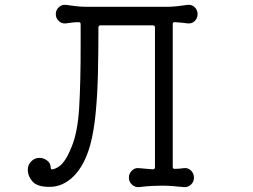

<svg xmlns="http://www.w3.org/2000/svg" viewBox="-20 -750 1040 788"><path d="M750 -654Q738 -656 725 -657Q712 -658 698 -659H696Q689 -659 689 -651V-65Q689 -57 696 -57Q717 -57 735 -60Q752 -62 764 -50Q776 -38 776 -21Q776 -4 764 7.5Q752 19 735 18Q715 16 692 14Q669 12 648 12Q625 12 604.5 13Q584 14 550 18Q534 19 521.5 7.5Q509 -4 509 -21Q509 -38 521.5 -50Q534 -62 550 -60Q563 -59 577.5 -57.5Q592 -56 607 -55Q616 -55 616 -64V-637Q616 -646 607 -646H393Q384 -646 384 -637Q384 -542 382 -451.5Q380 -361 372.5 -284.5Q365 -208 350 -154Q327 -72 283 -27.5Q239 17 183 17Q133 17 113.5 -5Q94 -27 94 -53Q94 -73 108 -87.5Q122 -102 142 -102Q159 -102 173 -91.5Q187 -81 188 -64Q188 -53 196 -55Q220 -60 238.5 -82Q257 -104 275 -150Q299 -209 305 -309.5Q311 -410 311 -561V-650Q311 -659 304 -659Q290 -659 276.5 -657.5Q263 -656 250 -654Q234 -652 221.5 -663.5Q209 -675 209 -692Q209 -709 221.5 -720.5Q234 -732 250 -730Q270 -727 293 -724.5Q316 -722 338 -722H663Q684 -722 707 -724.5Q730 -727 750 -730Q767 -732 779 -720.5Q791 -709 791 -692Q791 -675 779 -663.5Q767 -652 750 -654Z"/></svg>

Font: Kiwi Maru
Style: Regular
Weight: 400
Designer: Hiroki-Chan
Version: Version 1.100